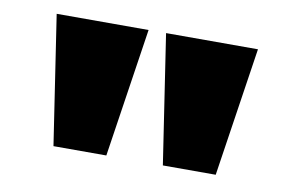

<svg xmlns="http://www.w3.org/2000/svg" viewBox="-46 -799 707 465"><g transform="rotate(10 307.5 -566.5)"><path d="M377 -408 329 -725H555L507 -408ZM108 -408 60 -725H286L238 -408Z"/></g></svg>

Font: REM Black
Style: Regular
Weight: 900
Designer: Octavio Pardo
Foundry: Ashler Design
Version: Version 1.005;gftools[0.9.28]